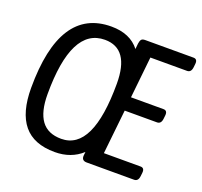

<svg xmlns="http://www.w3.org/2000/svg" viewBox="-123 -847 1049 995"><g transform="rotate(20 401.5 -350.0)"><path d="M274 6Q158 6 102 -62Q46 -130 46 -265Q46 -706 329 -706Q433 -706 485 -639L488 -670Q490 -685 495.5 -692.5Q501 -700 517 -700H783Q806 -700 803 -672L801 -654Q798 -624 775 -624H573L549 -396H728Q751 -396 748 -368L746 -350Q743 -320 720 -320H542L516 -76H718Q741 -76 738 -48L736 -30Q733 0 710 0H449Q419 0 422 -30L424 -49Q364 6 274 6ZM282 -70Q456 -70 456 -437Q456 -630 321 -630Q137 -630 137 -264Q137 -167 172.5 -118.5Q208 -70 282 -70Z"/></g></svg>

Font: Asap Condensed Condensed Regular
Style: Italic
Weight: 400
Width: 3
Italic angle: -6°
Designer: Pablo Cosgaya
Foundry: Omnibus-Type
Version: Version 3.001; ttfautohint (v1.8.4.7-5d5b)